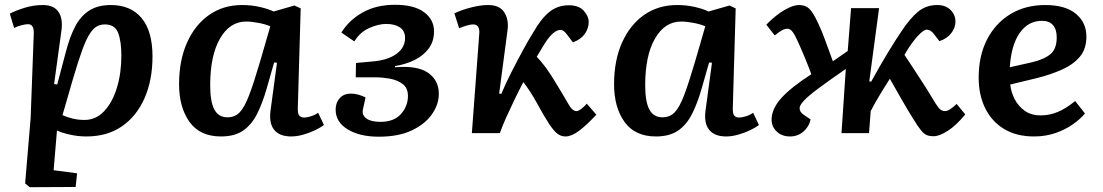

<svg xmlns="http://www.w3.org/2000/svg" viewBox="-20 -556 4607 802"><path d="M121 -414Q123 -455 97 -455Q86 -455 67.5 -450Q49 -445 39 -439L21 -499Q46 -512 83 -523.5Q120 -535 159 -535Q204 -535 223.5 -507.5Q243 -480 237 -431L206 -205L219 -203L255 -339Q271 -401 293.5 -444.5Q316 -488 352 -511.5Q388 -535 443 -535Q526 -535 571.5 -480.5Q617 -426 617 -320Q617 -222 584 -146.5Q551 -71 489.5 -28.5Q428 14 341 14Q305 14 270.5 6Q236 -2 218 -11L204 155L302 168L296 225L104 226L85 210L108 -63ZM418 -454Q400 -454 385 -446Q370 -438 355 -415Q340 -392 323.5 -347Q307 -302 285 -227L241 -75Q258 -67 282 -61Q306 -55 333 -55Q381 -55 415.5 -92Q450 -129 468.5 -190Q487 -251 487 -324Q487 -383 473.5 -418.5Q460 -454 418 -454Z M1224 -107Q1223 -83 1229.5 -74Q1236 -65 1251 -65Q1261 -65 1278 -70Q1295 -75 1309 -85L1333 -34Q1319 -23 1296 -12Q1273 -1 1246.5 6.5Q1220 14 1196 14Q1148 14 1125.5 -13.5Q1103 -41 1110 -94L1137 -294L1125 -295L1095 -190Q1077 -126 1054 -80.5Q1031 -35 995.5 -10.5Q960 14 903 14Q815 14 771.5 -47Q728 -108 728 -204Q728 -304 761.5 -378.5Q795 -453 854 -494Q913 -535 991 -535Q1030 -535 1065 -527Q1100 -519 1123 -508L1210 -533L1236 -521ZM930 -66Q961 -66 981 -86.5Q1001 -107 1020.5 -158Q1040 -209 1067 -301L1109 -446Q1092 -454 1062 -460Q1032 -466 1008 -466Q940 -466 899 -395Q858 -324 858 -200Q858 -131 875.5 -98.5Q893 -66 930 -66Z M1562 15Q1483 15 1432.5 -15.5Q1382 -46 1382 -98Q1382 -127 1399 -146Q1416 -165 1446 -165Q1462 -165 1477.5 -160.5Q1493 -156 1507 -149L1496 -99Q1491 -75 1510.5 -61Q1530 -47 1569 -47Q1626 -47 1655 -80Q1684 -113 1684 -155Q1684 -189 1661.5 -205.5Q1639 -222 1608 -227.5Q1577 -233 1550 -233H1466L1467 -293L1533 -299Q1599 -304 1635.5 -330.5Q1672 -357 1672 -397Q1672 -427 1650.5 -441.5Q1629 -456 1593 -456Q1561 -456 1522.5 -439Q1484 -422 1460 -383L1406 -420Q1437 -471 1494 -503.5Q1551 -536 1630 -536Q1710 -536 1751.5 -505Q1793 -474 1793 -425Q1793 -383 1770.5 -353Q1748 -323 1711 -305Q1674 -287 1630 -280V-275Q1723 -283 1768 -252Q1813 -221 1813 -164Q1813 -120 1784.5 -79Q1756 -38 1700.5 -11.5Q1645 15 1562 15Z M2065 -165 2074 -164Q2092 -207 2117 -256Q2142 -305 2166 -349Q2190 -393 2207 -420Q2240 -478 2274.5 -506Q2309 -534 2356 -534Q2398 -534 2418.5 -511Q2439 -488 2439 -464Q2439 -437 2422.5 -414Q2406 -391 2373 -379L2352 -407Q2336 -431 2321 -431Q2301 -431 2277 -404Q2267 -393 2253 -370.5Q2239 -348 2222 -319Q2242 -298 2260.5 -273Q2279 -248 2307 -201Q2341 -145 2356 -118.5Q2371 -92 2388 -92Q2396 -92 2408 -101Q2420 -110 2431 -123L2471 -77Q2429 -32 2398 -9Q2367 14 2342 14Q2324 14 2309 3Q2294 -8 2274 -38Q2254 -68 2223 -125Q2195 -176 2166 -213Q2148 -179 2129.5 -140.5Q2111 -102 2094.5 -65.5Q2078 -29 2068 0H1951L1982 -416Q1985 -454 1956 -454Q1937 -454 1898 -438L1878 -500Q1906 -514 1946.5 -524.5Q1987 -535 2019 -535Q2067 -535 2086.5 -504.5Q2106 -474 2100 -430Z M3041 -107Q3040 -83 3046.5 -74Q3053 -65 3068 -65Q3078 -65 3095 -70Q3112 -75 3126 -85L3150 -34Q3136 -23 3113 -12Q3090 -1 3063.5 6.5Q3037 14 3013 14Q2965 14 2942.5 -13.5Q2920 -41 2927 -94L2954 -294L2942 -295L2912 -190Q2894 -126 2871 -80.5Q2848 -35 2812.5 -10.5Q2777 14 2720 14Q2632 14 2588.5 -47Q2545 -108 2545 -204Q2545 -304 2578.5 -378.5Q2612 -453 2671 -494Q2730 -535 2808 -535Q2847 -535 2882 -527Q2917 -519 2940 -508L3027 -533L3053 -521ZM2747 -66Q2778 -66 2798 -86.5Q2818 -107 2837.5 -158Q2857 -209 2884 -301L2926 -446Q2909 -454 2879 -460Q2849 -466 2825 -466Q2757 -466 2716 -395Q2675 -324 2675 -200Q2675 -131 2692.5 -98.5Q2710 -66 2747 -66Z M3611 -216 3619 -215Q3657 -284 3689.5 -337.5Q3722 -391 3744 -423Q3780 -478 3814 -506.5Q3848 -535 3895 -535Q3930 -535 3950.5 -514.5Q3971 -494 3971 -466Q3971 -440 3953.5 -417.5Q3936 -395 3904 -384L3884 -410Q3870 -430 3854.5 -432Q3839 -434 3813 -405Q3802 -393 3789 -375.5Q3776 -358 3758 -327Q3771 -307 3789 -280Q3807 -253 3824.5 -225.5Q3842 -198 3855 -178Q3877 -141 3888.5 -123Q3900 -105 3908 -98.5Q3916 -92 3928 -92Q3945 -92 3976 -122L4012 -78Q3974 -32 3939 -9.5Q3904 13 3880 13Q3862 13 3850.5 8Q3839 3 3826.5 -12.5Q3814 -28 3795 -59Q3773 -94 3747 -139Q3721 -184 3697 -227Q3670 -185 3651 -153Q3632 -121 3617 -92L3610 0H3495L3513 -268Q3439 -217 3397 -185.5Q3355 -154 3337.5 -135Q3320 -116 3320 -104Q3320 -88 3338 -76L3366 -57Q3359 -26 3335.5 -6Q3312 14 3280 14Q3246 14 3224.5 -6.5Q3203 -27 3203 -56Q3203 -100 3242 -144.5Q3281 -189 3369 -246Q3358 -276 3344.5 -309Q3331 -342 3313 -382Q3301 -409 3291 -422.5Q3281 -436 3269 -436Q3259 -436 3247.5 -430Q3236 -424 3216 -408L3181 -453Q3220 -493 3256.5 -514Q3293 -535 3317 -535Q3344 -535 3360 -520Q3376 -505 3397 -460Q3415 -422 3429 -382Q3443 -342 3459 -300L3521 -343L3535 -522H3652Z M4346 -535Q4430 -535 4474 -498.5Q4518 -462 4518 -403Q4518 -352 4491 -319.5Q4464 -287 4417.5 -266Q4371 -245 4312 -230L4200 -203Q4203 -172 4218 -142.5Q4233 -113 4260 -93.5Q4287 -74 4328 -74Q4363 -74 4397.5 -88Q4432 -102 4471 -134L4512 -82Q4494 -60 4462.5 -37.5Q4431 -15 4389.5 -0.5Q4348 14 4299 14Q4226 14 4174.5 -17Q4123 -48 4095.5 -103.5Q4068 -159 4068 -232Q4068 -323 4103 -391Q4138 -459 4200.5 -497Q4263 -535 4346 -535ZM4394 -400Q4394 -433 4378.5 -451Q4363 -469 4332 -469Q4275 -469 4239.5 -418.5Q4204 -368 4198 -275L4291 -296Q4342 -308 4368 -330Q4394 -352 4394 -400Z"/></svg>

Font: Literata 7pt SemiBold
Style: Italic
Weight: 600
Italic angle: -2°
Designer: Latin by Veronika Burian and Jose Scaglione. Greek by Irene Vlachou. Cyrillic by Vera Evstafieva
Foundry: TypeTogether
Version: Version 3.002